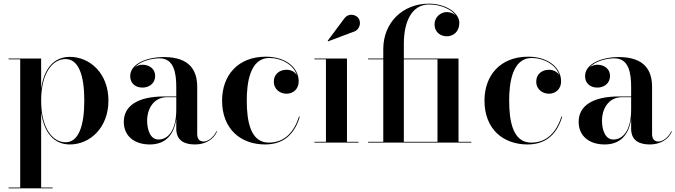

<svg xmlns="http://www.w3.org/2000/svg" viewBox="-20 -780 3694 1050"><path d="M27 245.5V250H268V245.5H205V-166.5C220 -55 275 10 362 10C470.5 10 573 -80 573 -230C573 -380 470.5 -469 362 -469C275 -469 220 -405 205 -293.5V-460H27V-455.5H90.5V245.5ZM205 -230C205 -381.5 268 -457 338.5 -457C409.5 -457 441 -369 441 -230C441 -91 409.5 -2 338.5 -2C268 -2 205 -78.5 205 -230Z M877.5 -252.5C735.5 -252.5 657 -202.5 657 -113.5C657 -37.5 713 10 799.5 10C885 10 931.5 -42.5 944 -129.5V-76.5C944 -9 991 10 1046.5 10C1102.5 10 1148 -17 1166.5 -60L1164 -63C1147 -26 1115 -6 1094 -6C1067 -6 1058.5 -25 1058.5 -48V-304.5C1058.5 -392 1020.5 -468 875.5 -468C784.5 -468 692 -432 692 -363.5C692 -324 721 -301 759 -301C794 -301 828.5 -322 828.5 -365.5C828.5 -404.5 795 -426 759 -426C744 -426 729 -421 717.5 -412C747 -444.5 805 -461 853 -461C933 -461 944 -376.5 944 -304.5V-252.5ZM847 -17C800 -17 784.5 -73.5 784.5 -122C784.5 -174 813 -248.5 894.5 -248.5H944V-181C944 -66.5 899 -17 847 -17Z M1619.5 -142H1615C1588.5 -58.5 1536.5 0 1450 0C1350.5 0 1329.5 -115.5 1329.5 -230C1329.5 -324 1345.5 -463 1453.5 -463C1515.5 -463 1584 -429 1603.5 -369.5C1591.5 -388.5 1570 -398.5 1547 -398.5C1510 -398.5 1477.5 -375.5 1477.5 -334C1477.5 -288 1515.5 -267.5 1547 -267.5C1583.5 -267.5 1613.5 -293 1613.5 -335C1613.5 -410 1543 -470 1433.5 -470C1280 -470 1194.5 -366.5 1194.5 -230C1194.5 -74 1296.5 10 1430 10C1537 10 1593.5 -53.5 1619.5 -142Z M1913 -606C1945.5 -614.5 1957 -654 1942 -678.5C1928 -700.5 1885.5 -712 1861.5 -677L1772 -557L1774.5 -554ZM1699.5 -4.5V0H1940.5V-4.5H1877.5V-460H1699.5V-455.5H1762.5V-4.5Z M1993 -4.5V0H2557.5V-4.5H2487.5V-460H2188.5V-540C2188.5 -669.5 2236.5 -755.5 2326.5 -755.5C2391 -755.5 2446.5 -729.5 2472 -696C2459 -707.5 2441 -714 2423.5 -714C2392 -714 2356.5 -688.5 2356.5 -647.5C2356.5 -601 2392 -581.5 2423.5 -581.5C2460 -581.5 2492 -607.5 2492 -655C2492 -709.5 2417.5 -760 2326.5 -760C2180.5 -760 2076 -655 2076 -511.5V-460H1993V-455.5H2076V-4.5ZM2372.5 -455.5V-4.5H2188.5V-455.5Z M3054.5 -142H3050C3023.5 -58.5 2971.5 0 2885 0C2785.5 0 2764.5 -115.5 2764.5 -230C2764.5 -324 2780.5 -463 2888.5 -463C2950.5 -463 3019 -429 3038.5 -369.5C3026.5 -388.5 3005 -398.5 2982 -398.5C2945 -398.5 2912.5 -375.5 2912.5 -334C2912.5 -288 2950.5 -267.5 2982 -267.5C3018.5 -267.5 3048.5 -293 3048.5 -335C3048.5 -410 2978 -470 2868.5 -470C2715 -470 2629.5 -366.5 2629.5 -230C2629.5 -74 2731.5 10 2865 10C2972 10 3028.5 -53.5 3054.5 -142Z M3365 -252.5C3223 -252.5 3144.5 -202.5 3144.5 -113.5C3144.5 -37.5 3200.5 10 3287 10C3372.5 10 3419 -42.5 3431.5 -129.5V-76.5C3431.5 -9 3478.5 10 3534 10C3590 10 3635.5 -17 3654 -60L3651.5 -63C3634.5 -26 3602.5 -6 3581.5 -6C3554.5 -6 3546 -25 3546 -48V-304.5C3546 -392 3508 -468 3363 -468C3272 -468 3179.5 -432 3179.5 -363.5C3179.5 -324 3208.5 -301 3246.5 -301C3281.5 -301 3316 -322 3316 -365.5C3316 -404.5 3282.5 -426 3246.5 -426C3231.5 -426 3216.5 -421 3205 -412C3234.5 -444.5 3292.5 -461 3340.5 -461C3420.5 -461 3431.5 -376.5 3431.5 -304.5V-252.5ZM3334.5 -17C3287.5 -17 3272 -73.5 3272 -122C3272 -174 3300.5 -248.5 3382 -248.5H3431.5V-181C3431.5 -66.5 3386.5 -17 3334.5 -17Z"/></svg>

Font: Bodoni* 36pt Medium
Style: Regular
Weight: 500
Version: Version 2.3